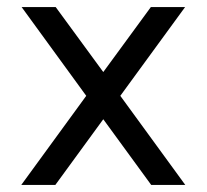

<svg xmlns="http://www.w3.org/2000/svg" viewBox="-20 -521 582 541"><path d="M40 0 223 -251 41 -501H137L271 -318L405 -501H501.5L319 -251L502 0H406L271 -185L136 0Z"/></svg>

Font: Urbanist
Style: Regular
Weight: 400
Designer: Corey Hu
Foundry: Corey Hu
Version: Version 1.330; ttfautohint (v1.8.4.7-5d5b)